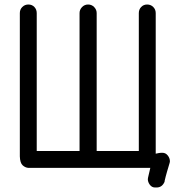

<svg xmlns="http://www.w3.org/2000/svg" viewBox="-20 -745 774 852"><path d="M106 0Q92 -1 80.5 -11.5Q69 -22 68 -51V-687Q68 -703 79 -714Q90 -725 106 -725Q122 -725 132.5 -714Q143 -703 143 -687V-75H333V-687Q333 -702 344 -713.5Q355 -725 371 -725Q387 -725 398 -713.5Q409 -702 409 -687V-75H596V-687Q596 -703 606.5 -714Q617 -725 633 -725Q649 -725 660 -714Q671 -703 671 -687V-63Q679 -65 685.5 -66Q692 -67 695 -67H701Q715 -67 724.5 -55Q734 -43 734 -29Q734 -25 733 -23Q727 -3 721 17.5Q715 38 710 60H711Q700 87 675 87H668Q654 87 645 75Q636 63 636 50Q636 48 636.5 46.5Q637 45 637 43L647 0Z"/></svg>

Font: VDS Compensated
Style: Light
Weight: 300
Designer: artmaker
Foundry: artmaker
Version: Version 1.000 2012 initial release